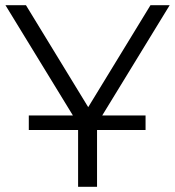

<svg xmlns="http://www.w3.org/2000/svg" viewBox="-20 -720 675 740"><path d="M261 -275H91V-219H281V0H354V-219H541V-275H374L634 -700H560L320 -307L80 -700H1Z"/></svg>

Font: Malon Grotesk
Style: Regular
Weight: 400
Designer: Julieta Ulanovsky
Foundry: Julieta Ulanovsky
Version: Version 7.200